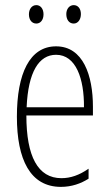

<svg xmlns="http://www.w3.org/2000/svg" viewBox="-20 -720 428 750"><path d="M93 -664C93 -643 104 -628 122 -628C138 -628 150 -642 150 -664C150 -686 138 -700 122 -700C104 -700 93 -684 93 -664ZM239 -665C239 -643 250 -628 268 -628C284 -628 296 -643 296 -665C296 -687 284 -700 268 -700C251 -700 239 -685 239 -665ZM199 -539C96 -539 46 -433 46 -264C46 -97 98 10 218 10C260 10 296 -3 326 -22V-61C290 -36 256 -24 220 -24C128 -24 83 -109 83 -269H343V-303C343 -425 305 -539 199 -539ZM199 -506C277 -506 309 -412 308 -301H84C90 -439 132 -506 199 -506Z"/></svg>

Font: Noto Sans Sinhala ExtraCondensed ExtraLight
Style: Regular
Weight: 200
Width: 2
Designer: Jelle Bosma - Monotype Design Team
Foundry: Monotype Imaging Inc.
Version: Version 2.006